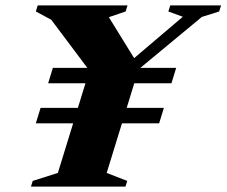

<svg xmlns="http://www.w3.org/2000/svg" viewBox="-20 -690 838 710"><path d="M169.5 -617 112.5 -647.5 119.5 -670H451.5L444.5 -647.5L382.5 -626.5L476 -475L656 -628L602.5 -647.5L609.5 -670H797.5L790.5 -647.5L726.5 -627.5L499 -439H631.5L614 -382H476.5L448.5 -291H586L568.5 -234H431L374.5 -50.5L450.5 -21L444 0H94.5L101 -21L194 -50.5L250.5 -234H112.5L130 -291H268L296 -382H158L175.5 -439H303Z"/></svg>

Font: Newsreader 16pt ExtraBold
Style: Italic
Weight: 800
Italic angle: -17°
Designer: Hugues Gentile
Foundry: Production Type
Version: Version 1.003; ttfautohint (v1.8.3)